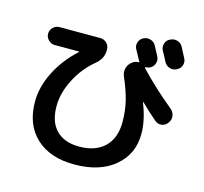

<svg xmlns="http://www.w3.org/2000/svg" viewBox="-123 -970 1246 1171"><g transform="rotate(15 500.0 -384.0)"><path d="M890 -801Q923 -738 924 -736Q935 -715 927.5 -693Q920 -671 899 -661L896 -659Q875 -649 852.5 -656.5Q830 -664 819 -685Q814 -695 803 -716Q792 -737 786 -747Q775 -767 781.5 -790Q788 -813 809 -823L812 -824Q833 -835 856 -828.5Q879 -822 890 -801ZM140 -610Q117 -610 100 -627Q83 -644 83 -667Q83 -690 100 -706.5Q117 -723 140 -723H398Q421 -723 438 -706.5Q455 -690 455 -667V-660Q455 -608 410 -571Q336 -510 291.5 -423Q247 -336 247 -253Q247 -154 298.5 -102Q350 -50 443 -50Q546 -50 603.5 -105.5Q661 -161 661 -263Q661 -330 647 -390.5Q633 -451 597 -535Q587 -558 592.5 -582.5Q598 -607 617 -623L622 -627Q639 -641 661 -641Q668 -641 664 -647Q663 -648 661.5 -651Q660 -654 659 -655Q654 -664 627 -714Q616 -734 623 -756Q630 -778 651 -789H652Q673 -800 696 -793Q719 -786 730 -765Q741 -745 763 -703Q773 -682 765 -660Q757 -638 736 -628Q726 -623 711 -623Q709 -623 707.5 -620.5Q706 -618 708 -617Q802 -517 924 -417Q942 -402 945.5 -378Q949 -354 935 -335L932 -331Q918 -312 895 -309Q872 -306 854 -321Q814 -354 752 -414H750V-412Q791 -311 791 -223Q791 -95 697 -16Q603 63 443 63Q289 63 201 -19Q113 -101 113 -247Q113 -339 161 -434.5Q209 -530 294 -607Q295 -608 295 -609Q295 -610 294 -610Z"/></g></svg>

Font: Rounded Mplus 1c Bold
Style: Bold
Weight: 700
Version: Version 1.059.20150529